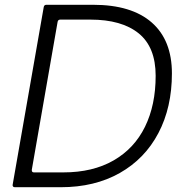

<svg xmlns="http://www.w3.org/2000/svg" viewBox="-20 -783 763 803"><path d="M42 0Q37 0 34.5 -3Q32 -6 33 -11L163 -754Q165 -763 174 -763H369Q530 -763 614.5 -689Q699 -615 699 -476Q699 -334 642.5 -226.5Q586 -119 481 -59.5Q376 0 234 0ZM245 -62Q368 -62 455 -112Q542 -162 586.5 -253Q631 -344 631 -466Q631 -586 560 -643.5Q489 -701 358 -701H232Q223 -701 221 -692L113 -73V-71Q113 -62 122 -62Z"/></svg>

Font: Open Sauce Two Light Italic
Style: Regular
Weight: 300
Italic angle: -10°
Designer: Alfredo Marco Pradil
Foundry: Creative Sauce Fz LLC
Version: Version 1.477